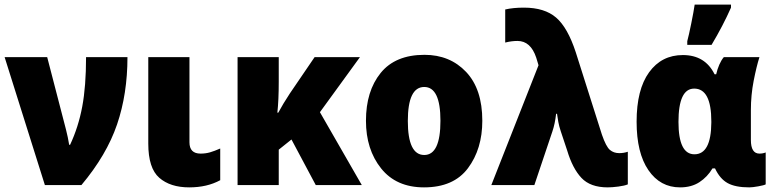

<svg xmlns="http://www.w3.org/2000/svg" viewBox="-20 -800 3351 830"><path d="M174 0H332Q441 -130 486 -262Q531 -394 531 -553H352Q352 -427 335.5 -339Q319 -251 283 -174H279Q274 -206 265 -241L184 -553H0Z M621 -553V-179Q621 -73 668.5 -31.5Q716 10 798 10Q875 10 932 -21V-158Q907 -147 888 -141.5Q869 -136 847 -136Q799 -136 799 -185V-553Z M1340 -553 1233 -396Q1219 -375 1205.5 -352.5Q1192 -330 1183 -313H1179Q1182 -340 1183.5 -373.5Q1185 -407 1185 -447V-553H1007V0H1185V-153L1240 -197L1345 0H1544L1363 -315L1536 -553Z M1815 -563Q1689 -563 1625.5 -484.5Q1562 -406 1562 -278Q1562 -154 1627.5 -72Q1693 10 1813 10Q1941 10 2003 -73Q2065 -156 2065 -278Q2065 -415 1995 -489Q1925 -563 1815 -563ZM1814 -424Q1884 -424 1884 -278Q1884 -130 1814 -130Q1743 -130 1743 -277Q1743 -424 1814 -424Z M2290 0 2368 -232Q2379 -264 2384 -308H2388Q2390 -292 2393.5 -273Q2397 -254 2404 -233L2432 -149Q2455 -72 2493.5 -31Q2532 10 2607 10Q2626 10 2653 6.5Q2680 3 2694 -3V-144Q2676 -138 2657 -138Q2633 -138 2616.5 -152Q2600 -166 2582 -218L2469 -574Q2434 -681 2384 -724Q2334 -767 2245 -767Q2198 -767 2164 -759V-616Q2191 -623 2217 -623Q2274 -623 2298 -551L2308 -518L2104 0Z M3056 -606Q3105 -688 3140 -767V-780H2983Q2979 -752 2968.5 -700Q2958 -648 2951 -622V-606ZM3060 -72H3071Q3092 -27 3125.5 -8.5Q3159 10 3219 10Q3233 10 3258 5.5Q3283 1 3290 -3V-141Q3278 -136 3263 -136Q3226 -136 3226 -195V-324Q3226 -389 3238 -450.5Q3250 -512 3263 -553H3109Q3098 -540 3089.5 -520.5Q3081 -501 3076 -479H3069Q3028 -562 2932 -562Q2840 -562 2786 -487.5Q2732 -413 2732 -274Q2732 -139 2783 -64.5Q2834 10 2920 10Q2969 10 3003.5 -12.5Q3038 -35 3060 -72ZM2913 -273Q2913 -417 2981 -417Q3055 -417 3055 -275V-270Q3054 -133 2982 -133Q2913 -133 2913 -273Z"/></svg>

Font: Noto Sans UI SemiCondensed Black
Style: Regular
Weight: 900
Width: 4
Designer: Monotype Design Team
Foundry: Monotype Imaging Inc.
Version: 1.001